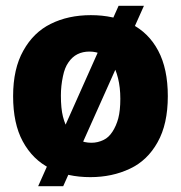

<svg xmlns="http://www.w3.org/2000/svg" viewBox="-20 -594 622 659"><path d="M111 45 387 -574H474L197 45ZM290 14Q212 14 152 -16Q92 -46 58 -109Q25 -170 25 -264Q25 -358 60 -420Q95 -483 154 -512Q214 -542 292 -542Q370 -542 430 -512Q490 -482 523 -420Q556 -358 556 -264Q556 -168 521 -106Q486 -43 426 -15Q365 14 290 14ZM294 -104Q316 -104 336 -114Q353 -122 366 -142Q379 -162 386 -188Q393 -215 393 -255Q393 -294 385 -326Q377 -358 364 -377Q351 -396 330 -407Q311 -417 287 -417Q264 -417 246 -408Q228 -399 215 -380Q202 -362 196 -332Q189 -299 189 -266Q189 -222 196 -194Q204 -163 217 -144Q230 -124 250 -114Q269 -104 294 -104Z"/></svg>

Font: Bricolage Grotesque 36pt ExtraBold
Style: Regular
Weight: 800
Designer: Mathieu Triay
Foundry: Atelier Triay
Version: Version 1.000;gftools[0.9.30]